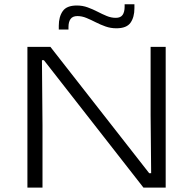

<svg xmlns="http://www.w3.org/2000/svg" viewBox="-20 -852 877 872"><path d="M209 -639 657.5 -65.5H666.5L664 -330V-639H732.5V0H631.5L179.5 -578.5H170.5L173 -283.5V0H104.5V-639ZM508.5 -723.5Q482.5 -723.5 459.2 -731.8Q436 -740 414.5 -751Q393 -762 372.5 -770.5Q352 -779 331.5 -779Q310 -779 300.5 -765.8Q291 -752.5 291 -729V-718H247V-735Q247 -775.5 264.8 -801.2Q282.5 -827 329 -827Q355 -827 378.2 -818.5Q401.5 -810 422.8 -799Q444 -788 464.5 -779.5Q485 -771 506 -771Q527.5 -771 536.8 -784.2Q546 -797.5 546 -821.5V-832.5H590.5V-814.5Q590.5 -774 572.8 -748.8Q555 -723.5 508.5 -723.5Z"/></svg>

Font: Anek Latin Expanded Light
Style: Regular
Weight: 300
Width: 7
Designer: Yesha Goshar
Foundry: Ek Type
Version: Version 1.003